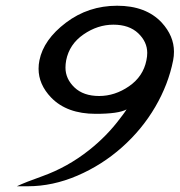

<svg xmlns="http://www.w3.org/2000/svg" viewBox="-20 -649 630 673"><path d="M377.4 -562.5Q322.3 -562.5 272.7 -528.3Q223.1 -494.1 211.9 -437.5Q209.5 -423.8 209.5 -412.1Q209.5 -372.6 241 -342.5Q272.5 -312.5 327.6 -312.5Q382.8 -312.5 432.4 -346.7Q481.9 -380.9 493.2 -437.5Q496.1 -451.2 496.1 -463.4Q496.1 -502.4 464.4 -532.5Q432.6 -562.5 377.4 -562.5ZM423.8 -265.6Q396 -250 315.4 -250Q214.4 -250 159.2 -307.1Q115.2 -353 115.2 -408.2Q115.2 -422.9 118.2 -437.5Q132.8 -510.3 211.2 -569.6Q289.6 -628.9 390.6 -628.9Q491.7 -628.9 546.9 -569.8Q589.8 -522.9 589.8 -467.8Q589.8 -452.6 586.9 -437.5Q570.3 -353.5 524.2 -274.4Q478 -195.3 407.7 -132.8Q337.4 -70.3 251 -33.2Q164.6 3.9 77.1 3.9H39.1Q68.8 -10.3 127.9 -31.2Q216.8 -63 292 -122.6Q354.5 -171.9 400.9 -233.9Q418 -255.9 423.8 -265.6Z"/></svg>

Font: Juliett
Style: Bold Italic
Weight: 700
Italic angle: -11.25°
Designer: GGBotNet
Foundry: GGBotNet
Version: 0.60